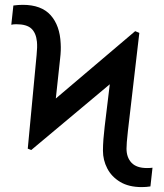

<svg xmlns="http://www.w3.org/2000/svg" viewBox="-20 -757 671 787"><path d="M108 -142 93.8 -147.7 130 -531.2Q133.5 -564.3 131.4 -585.9Q127.8 -621.8 108.7 -639.7Q89.5 -657.7 46.2 -657.7Q34.8 -657.7 26.3 -655.5L34.8 -734.4Q55.4 -737.2 73.2 -737.2Q149.5 -737.2 187.5 -694.8Q225.5 -652.3 228.7 -578.8Q230.5 -550.4 226.6 -518.5L208.8 -353.3L534.1 -629.3L551.1 -622.2L504.3 -220.2Q501.1 -193.5 499.8 -174.4Q498.6 -155.2 498.6 -147.7Q498.6 -111.5 519.2 -89.8Q539.8 -68.2 582.4 -68.2Q597.7 -68.2 605.1 -69.6L596.6 7.1Q579.5 9.9 561.1 9.9Q507.8 9.9 472.5 -11.4Q437.1 -32.7 419.6 -66.8Q402 -100.9 402 -139.2Q402 -160.5 403.9 -186.3Q405.9 -212 409.1 -238.6L430 -411.6Z"/></svg>

Font: Inter Alia
Style: Regular
Weight: 400
Designer: Rasmus Andersson (Latin, Greek, Cyrillic etc.) and Evan from Shavian.info (Shavian, old style figures)
Foundry: Shavian.info
Version: Version 0.001;git-37ab20767